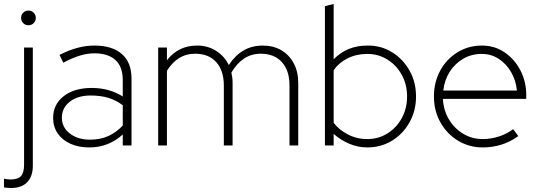

<svg xmlns="http://www.w3.org/2000/svg" viewBox="-53 -731 2705 965"><path d="M90 -604Q74 -604 63.5 -615Q53 -626 53 -641Q53 -656 63.5 -667Q74 -678 90 -678Q106 -678 116.5 -667Q127 -656 127 -641Q127 -626 116.5 -615Q106 -604 90 -604ZM2 214Q-8 214 -15.5 213Q-23 212 -33 211V167Q-17 171 1 171Q37 171 52.5 154Q68 137 68 97V-492H112V102Q112 155 84 184.5Q56 214 2 214Z M396 10Q342 10 301 -8.5Q260 -27 237 -60.5Q214 -94 214 -138Q214 -206 267 -247.5Q320 -289 408 -289Q496 -289 564 -246V-328Q564 -396 527 -429.5Q490 -463 421 -463Q387 -463 350 -452Q313 -441 265 -416L246 -455Q293 -479 336 -490.5Q379 -502 422 -502Q511 -502 559.5 -459.5Q608 -417 608 -336V0H564V-55Q530 -24 488 -7Q446 10 396 10ZM258 -139Q258 -91 298 -60Q338 -29 399 -29Q452 -29 492 -47.5Q532 -66 564 -100V-202Q531 -227 492 -239Q453 -251 403 -251Q338 -251 298 -220Q258 -189 258 -139Z M742 0V-492H786V-428Q843 -502 938 -502Q991 -502 1033 -475.5Q1075 -449 1097 -404Q1128 -452 1170.5 -477Q1213 -502 1268 -502Q1321 -502 1361 -478.5Q1401 -455 1423.5 -412.5Q1446 -370 1446 -314V0H1402V-302Q1402 -376 1364 -418.5Q1326 -461 1258 -461Q1209 -461 1172 -435.5Q1135 -410 1110 -366Q1113 -353 1114.5 -340.5Q1116 -328 1116 -314V0H1072V-302Q1072 -376 1034 -418.5Q996 -461 928 -461Q882 -461 846.5 -438.5Q811 -416 786 -375V0Z M1580 0V-700L1624 -711V-433Q1691 -502 1793 -502Q1862 -503 1917.5 -468.5Q1973 -434 2005.5 -376Q2038 -318 2038 -246Q2038 -175 2005.5 -116.5Q1973 -58 1917.5 -24Q1862 10 1793 10Q1746 10 1702.5 -8.5Q1659 -27 1624 -58V0ZM1793 -32Q1849 -32 1894.5 -60.5Q1940 -89 1966.5 -137.5Q1993 -186 1993 -246Q1993 -306 1966.5 -354.5Q1940 -403 1894.5 -431.5Q1849 -460 1793 -460Q1738 -460 1693.5 -437.5Q1649 -415 1624 -378V-114Q1650 -79 1695 -55.5Q1740 -32 1793 -32Z M2373 10Q2305 10 2249 -24Q2193 -58 2160.5 -116Q2128 -174 2128 -246Q2128 -318 2159.5 -376Q2191 -434 2246 -468Q2301 -502 2369 -502Q2433 -502 2483 -468Q2533 -434 2562.5 -377.5Q2592 -321 2592 -252V-234H2173Q2176 -177 2203 -131.5Q2230 -86 2274.5 -59Q2319 -32 2373 -32Q2415 -32 2456 -45.5Q2497 -59 2526 -82L2552 -47Q2512 -18 2467 -4Q2422 10 2373 10ZM2175 -276H2545Q2540 -327 2516 -368.5Q2492 -410 2454 -435Q2416 -460 2368 -460Q2317 -460 2275.5 -436Q2234 -412 2207.5 -370.5Q2181 -329 2175 -276Z"/></svg>

Font: Red Hat Display
Style: Regular
Weight: 300
Designer: Pentagram, MCKL
Foundry: Pentagram, MCKL
Version: Version 1.023